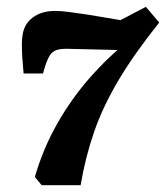

<svg xmlns="http://www.w3.org/2000/svg" viewBox="-20 -542 486 562"><path d="M102 0 82 -24Q106 -107 147.5 -180Q189 -253 243 -314.5Q297 -376 356 -422L302 -467L407 -522L446 -476Q374 -386 328 -309Q282 -232 256 -157.5Q230 -83 216 0ZM49 -327Q44 -380 44 -411Q44 -442 51.5 -460Q59 -478 75 -490Q101 -510 141 -510Q159 -510 181.5 -507Q204 -504 238 -499L405 -471L352 -395L183 -399Q159 -400 145.5 -395.5Q132 -391 123.5 -376Q115 -361 106 -327Z"/></svg>

Font: Rasa
Style: Italic
Weight: 400
Italic angle: -7.10001°
Designer: Anna Giedrys (Yrsa+Rasa design), David Brezina (Yrsa art-direction, Rasa art-direction, design)
Foundry: Rosetta Type Foundry
Version: Version 2.004